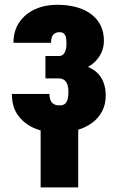

<svg xmlns="http://www.w3.org/2000/svg" viewBox="-20 -558 496 821"><path d="M271 -252H174.3V-318.4H231Q242.7 -318.4 249.8 -324.7Q256.8 -331.1 260.5 -342.5Q264.2 -354 264.2 -368.7Q264.2 -381.3 262.7 -393.1Q261.2 -404.8 254.9 -412.6Q248.5 -420.4 234.9 -420.4Q223.1 -420.4 214.8 -415.5Q206.5 -410.6 202.4 -400.6Q198.2 -390.6 198.2 -375H37.6Q37.6 -426.3 62.5 -462.6Q87.4 -499 129.6 -518.3Q171.9 -537.6 223.6 -537.6Q269 -537.6 305.9 -527.6Q342.8 -517.6 369.1 -498Q395.5 -478.5 409.9 -450Q424.3 -421.4 424.3 -383.8Q424.3 -356.9 413.6 -333Q402.8 -309.1 382.8 -290.8Q362.8 -272.5 334.2 -262.2Q305.7 -252 271 -252ZM174.3 -287.1H271Q309.6 -287.1 339.6 -278.1Q369.6 -269 390.4 -251.5Q411.1 -233.9 421.6 -208.3Q432.1 -182.6 432.1 -149.4Q432.1 -111.8 416.7 -82.3Q401.4 -52.7 373.3 -32.2Q345.2 -11.7 307.1 -1Q269 9.8 223.6 9.8Q175.8 9.8 131.6 -7.8Q87.4 -25.4 59.1 -62Q30.8 -98.6 30.8 -156.2H191.4Q191.4 -143.1 195.1 -131.8Q198.7 -120.6 208.3 -114Q217.8 -107.4 235.4 -107.4Q251.5 -107.4 259.5 -115.7Q267.6 -124 270 -137.2Q272.5 -150.4 272.5 -164.1Q272.5 -185.1 267.6 -197.8Q262.7 -210.4 253.4 -216.6Q244.1 -222.7 231 -222.7H174.3ZM314.5 -39.6V243.2H153.8V-39.6Z"/></svg>

Font: Roboto Condensed Black
Style: Regular
Weight: 900
Designer: Christian Robertson
Foundry: Google
Version: Version 3.008; 2023